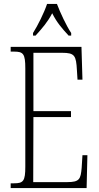

<svg xmlns="http://www.w3.org/2000/svg" viewBox="-20 -951 500 971"><path d="M147 -784V-771H160C194 -809 220 -838 244 -884C267 -838 292 -809 327 -771H340V-784C315 -822 285 -886 268 -931H218C203 -886 171 -822 147 -784ZM34 0H418L422 -166H397L393 -102C388 -45 382 -30 320 -30H148L149 -359H339V-389H149V-684H294C358 -684 365 -670 369 -596L372 -548H397L392 -714H34V-690H51C98 -690 108 -679 108 -605V-108C108 -35 98 -24 51 -24H34Z"/></svg>

Font: Noto Serif Sinhala ExtraCondensed ExtraLight
Style: Regular
Weight: 200
Width: 2
Designer: Jelle Bosma - Monotype Design Team
Foundry: Monotype Imaging Inc.
Version: Version 2.007